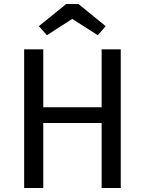

<svg xmlns="http://www.w3.org/2000/svg" viewBox="-20 -934 720 954"><path d="M580 0H485V-323H195V0H100V-689H195V-401H485V-689H580ZM466 -759 339 -840 213 -759 173 -804 309 -914H370L505 -804Z"/></svg>

Font: Trujillo
Style: Regular
Weight: 400
Designer: Fira Sans original fonts by bBox Type GmbH, Carrois Corporate GbR, & Edenspiekermann AG / Changes by Cristiano Sobral
Foundry: Fira Sans original fonts by bBox Type GmbH, Carrois Corporate GbR, & Edenspiekermann AG / Changes by Cristiano Sobral
Version: Version 4.301;October 17, 2021;FontCreator 14.0.0.2814 64-bi